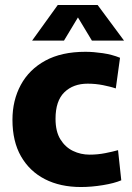

<svg xmlns="http://www.w3.org/2000/svg" viewBox="-20 -739 530 771"><path d="M305 12Q222 12 160.5 -19.5Q99 -51 64.5 -111Q30 -171 30 -258Q30 -336 63.5 -398Q97 -460 162 -495.5Q227 -531 323 -531Q355 -531 392.5 -525.5Q430 -520 462 -507L445 -384Q424 -391 394 -397Q364 -403 332 -403Q274 -403 238.5 -368.5Q203 -334 203 -262Q203 -211 222.5 -179.5Q242 -148 273 -133Q304 -118 340 -118Q372 -118 402.5 -124Q433 -130 454 -136L467 -15Q439 -3 393 4.5Q347 12 305 12ZM109 -576 212 -719H372L478 -576H349L293 -669L237 -576Z"/></svg>

Font: Murecho
Style: Bold
Weight: 700
Designer: Neil Summerour
Foundry: Positype
Version: Version 1.010; ttfautohint (v1.8.3)